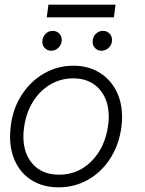

<svg xmlns="http://www.w3.org/2000/svg" viewBox="-20 -791 621 821"><path d="M23 -207Q23 -228 26 -252Q35 -327 73 -385.5Q111 -444 168.5 -477Q226 -510 294 -510Q356 -510 403 -482Q450 -454 476 -404.5Q502 -355 502 -290Q502 -270 499 -247Q489 -172 451.5 -113.5Q414 -55 356.5 -22.5Q299 10 231 10Q168 10 121 -17Q74 -44 48.5 -93.5Q23 -143 23 -207ZM442 -253Q445 -273 445 -291Q445 -366 404 -411Q363 -456 293 -456Q239 -456 194 -429Q149 -402 120 -354.5Q91 -307 83 -246Q80 -227 80 -208Q80 -133 121 -88.5Q162 -44 233 -44Q314 -44 371.5 -102Q429 -160 442 -253ZM161 -612Q161 -632 174 -645.5Q187 -659 205 -659Q222 -659 233 -648Q244 -637 244 -620Q244 -601 230.5 -587.5Q217 -574 199 -574Q183 -574 172 -585Q161 -596 161 -612ZM376 -612Q376 -632 389 -645.5Q402 -659 420 -659Q437 -659 448 -648Q459 -637 459 -620Q459 -601 445.5 -587.5Q432 -574 414 -574Q398 -574 387 -585Q376 -596 376 -612ZM187 -771H474L467 -717H180Z"/></svg>

Font: Bellota Text
Style: Italic
Weight: 400
Italic angle: -7.5°
Designer: Kemie Guaida
Foundry: Kemie Guaida
Version: Version 4.001